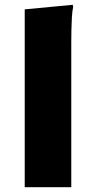

<svg xmlns="http://www.w3.org/2000/svg" viewBox="-20 -780 400 800"><path d="M83 -741 283 -760 285 -752Q281 -734 279.5 -707.5Q278 -681 277.5 -653.5Q277 -626 277 -606V0H83Z"/></svg>

Font: Kufam ExtraBold
Style: Italic
Weight: 800
Italic angle: -11°
Designer: Artur Schmal
Foundry: Original Type
Version: Version 1.301; ttfautohint (v1.8.3)